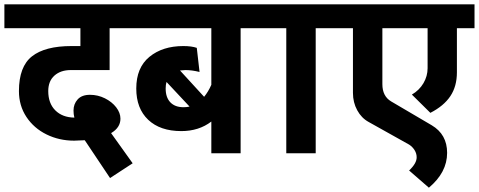

<svg xmlns="http://www.w3.org/2000/svg" viewBox="-50 -705 2202 883"><path d="M171.9 -286.1Q171.9 -230 204.3 -197.5Q236.8 -165 292 -164.1Q288.1 -179.2 288.1 -196.8Q288.1 -226.6 307.1 -247.8Q326.2 -269 363.8 -269Q399.9 -269 432.4 -252.9Q464.8 -236.8 484.4 -211.4Q503.9 -186 503.9 -159.2Q503.9 -118.2 460.9 -92.8L560.1 45.9L456.1 113.8L339.8 -60.1Q307.6 -58.1 291 -58.1Q222.2 -58.1 164.1 -86.7Q106 -115.2 71.5 -167.2Q37.1 -219.2 37.1 -286.1Q37.1 -398.9 97.2 -446Q157.2 -493.2 278.8 -493.2H319.8V-575.2H-29.8V-685.1H582V-575.2H454.1V-382.8H275.9Q229 -382.8 200.4 -357.4Q171.9 -332 171.9 -286.1Z M1056.6 -575.2V0H921.9V-146Q864.7 -102.1 783.7 -102.1Q686.5 -102.1 631.6 -154.1Q576.7 -206.1 576.7 -297.9Q576.7 -394 637.2 -443.6Q697.8 -493.2 793 -493.2Q831.1 -493.2 855 -484.9L867.7 -374Q832.5 -382.8 802.7 -382.8Q793.9 -382.8 777.8 -380.9L888.7 -259.8Q907.7 -282.7 921.9 -314.9V-575.2H503.9V-685.1H1181.6V-575.2ZM793.9 -211.9Q809.1 -211.9 821.8 -214.8L715.8 -328.1Q711.9 -315.9 711.9 -297.9Q711.9 -256.8 733.4 -234.4Q754.9 -211.9 793.9 -211.9Z M1401.9 -575.2V0H1266.6V-575.2H1141.6V-685.1H1526.9V-575.2Z M2051.3 -575.2V-372.1Q2051.3 -308.1 2021.2 -262.9Q1991.2 -217.8 1929.2 -186L1844.2 -270Q1878.4 -290 1897.5 -322.5Q1916.5 -355 1916.5 -391.1V-575.2H1708.5V-317.9Q1708.5 -262.7 1748.5 -238.8L1935.5 -128.9Q2006.3 -86.9 2006.3 -2Q2006.3 87.9 1922.4 158.2L1831.5 79.1Q1866.7 45.9 1866.2 18.1Q1866.2 1 1856.7 -14.4Q1847.2 -29.8 1831.5 -40L1645.5 -144Q1612.3 -162.1 1592.8 -198Q1573.2 -233.9 1573.2 -277.8V-575.2H1486.3V-685.1H2132.3V-575.2Z"/></svg>

Font: Sarala
Style: Bold
Weight: 700
Designer: Andres Torresi
Foundry: Huerta Tipografica
Version: Version 1.004;PS 001.003;hotconv 1.0.70;makeotf.lib2.5.58329